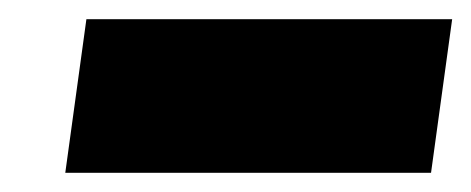

<svg xmlns="http://www.w3.org/2000/svg" viewBox="-20 -790 491 200"><path d="M451 -770 429 -610H48L70 -770Z"/></svg>

Font: Pathway Extreme 8pt Thin 12pt Black
Style: Italic
Weight: 900
Italic angle: -8°
Version: Version 1.001;gftools[0.9.26]